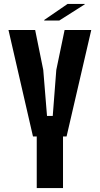

<svg xmlns="http://www.w3.org/2000/svg" viewBox="-20 -952 505 972"><path d="M166 0V-261H147L23 -800H158L199 -598L218 -365H247L265 -598L307 -800H442L317 -261H299V0ZM204 -848V-851L322 -932H409V-930L280 -848Z"/></svg>

Font: Big Shoulders Text ExtraBold
Style: Regular
Weight: 800
Designer: Patric King
Foundry: XO Type Co
Version: Version 1.000; ttfautohint (v1.8.2)